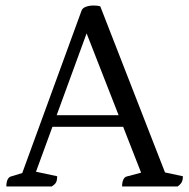

<svg xmlns="http://www.w3.org/2000/svg" viewBox="-20 -675 685 695"><path d="M3 0Q3 -16 7.5 -25Q12 -34 19 -36L78 -54L53 -28L275 -636Q278 -644 285.5 -648Q293 -652 301.5 -653.5Q310 -655 317 -655Q323 -655 329.5 -654.5Q336 -654 343 -652L585 -31L553 -56L642 -37Q642 -24 638 -16Q634 -8 623 0H422Q422 -16 426.5 -25Q431 -34 438 -36L506 -54L497 -34L283 -581L304 -583L101 -28L98 -56L187 -37Q187 -24 183.5 -16Q180 -8 167 0ZM155 -216 166 -258H429L442 -216Z"/></svg>

Font: Petrona
Style: Regular
Weight: 400
Designer: Ringo R. Seeber
Foundry: Ringo R. Seeber
Version: Version 2.001; ttfautohint (v1.8.3)